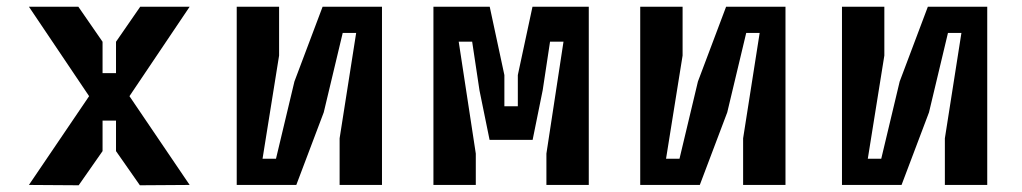

<svg xmlns="http://www.w3.org/2000/svg" viewBox="-20 -550 3040 571"><path d="M396 1 325 -100.6V-191.4H285V-100.6L214 1L66 0L245 -264L66 -530H213L285 -425.8V-332.6H325V-425.8L397 -530H544L365 -264L544 0Z M1116 0H990V-138.6L1039.2 -452H999.2L942.8 -215.8L861.2 0H684V-530H810V-384.8L760.8 -78H800.8L855.6 -307.6L939.4 -530H1116Z M1269 -530H1436.4L1480 -326.8V-234H1520V-326.8L1563.6 -530H1731V0H1605V-93.2L1655.8 -426H1615.8L1594 -282L1564 -134H1436L1406 -281L1384.2 -426H1344.2L1395 -93.2V0H1269Z M2316 0H2190V-138.6L2239.2 -452H2199.2L2142.8 -215.8L2061.2 0H1884V-530H2010V-384.8L1960.8 -78H2000.8L2055.6 -307.6L2139.4 -530H2316Z M2916 0H2790V-138.6L2839.2 -452H2799.2L2742.8 -215.8L2661.2 0H2484V-530H2610V-384.8L2560.8 -78H2600.8L2655.6 -307.6L2739.4 -530H2916Z"/></svg>

Font: Fliege Mono Thin
Style: Regular
Weight: 100
Version: Version 0.020;Glyphs 3.3 (3306)